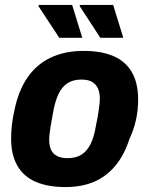

<svg xmlns="http://www.w3.org/2000/svg" viewBox="-20 -745 604 777"><path d="M244 12Q174 12 125 -9Q76 -30 50.5 -74Q25 -118 25 -184Q25 -210 28 -237.5Q31 -265 37 -292Q53 -375 90 -429.5Q127 -484 184.5 -511.5Q242 -539 318 -539Q390 -539 439 -518Q488 -497 513.5 -453Q539 -409 539 -342Q539 -298 530 -258.5Q521 -219 504 -183Q483 -118 447 -74.5Q411 -31 361 -9.5Q311 12 244 12ZM253 -105Q287 -105 309.5 -119Q332 -133 346.5 -162Q361 -191 368 -235Q376 -274 379 -295Q382 -316 383 -327Q384 -338 384 -345Q384 -371 376 -388Q368 -405 352 -414Q336 -423 309 -423Q276 -423 253.5 -408.5Q231 -394 217 -365Q203 -336 195 -291Q188 -253 184.5 -231.5Q181 -210 180 -199Q179 -188 179 -181Q179 -156 186.5 -139Q194 -122 211 -113.5Q228 -105 253 -105ZM386 -592 302 -721 304 -725H438L479 -592ZM220 -592 135 -721 138 -725H272L313 -592Z"/></svg>

Font: Archivo SemiCondensed ExtraBold
Style: Italic
Weight: 800
Width: 4
Italic angle: -10°
Designer: Hector Gatti
Foundry: Omnibus-Type
Version: Version 2.001